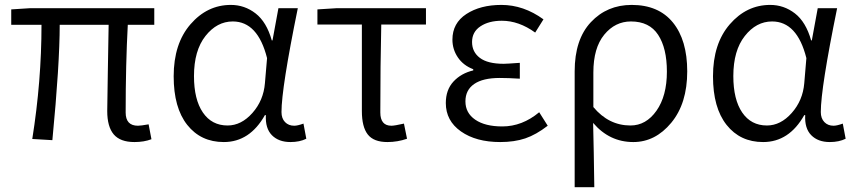

<svg xmlns="http://www.w3.org/2000/svg" viewBox="-20 -574 3529 793"><path d="M535.2 12.7Q476.6 12.7 449.7 -19Q422.9 -50.8 422.9 -115.2Q422.9 -142.6 425.3 -274.9Q427.7 -407.2 428.7 -471.7H226.6Q226.6 -309.6 196.3 4.9L113.3 0Q151.4 -239.3 151.4 -471.7H26.4V-535.2L101.6 -540H617.2V-471.7H507.8Q499 -308.6 499 -109.4Q499 -54.7 549.8 -54.7Q561.5 -54.7 593.8 -60.5L605.5 1Q575.2 12.7 535.2 12.7Z M904.3 12.7Q809.6 12.7 753.4 -58.1Q697.3 -128.9 697.3 -258.8Q697.3 -393.6 766.6 -473.6Q835.9 -553.7 933.6 -553.7Q990.2 -553.7 1035.6 -518.6Q1081.1 -483.4 1102.5 -407.2H1105.5L1129.9 -540H1210Q1142.6 -210 1142.6 -111.3Q1142.6 -85 1157.2 -69.8Q1171.9 -54.7 1195.3 -54.7Q1209 -54.7 1233.4 -63.5L1245.1 -1Q1217.8 12.7 1179.7 12.7Q1130.9 12.7 1103 -15.6Q1075.2 -43.9 1078.1 -98.6H1074.2Q1011.7 12.7 904.3 12.7ZM919.9 -55.7Q976.6 -55.7 1022.5 -107.4Q1068.4 -159.2 1074.2 -230.5L1083 -334Q1044.9 -485.4 941.4 -485.4Q876 -485.4 828.6 -425.3Q781.2 -365.2 781.2 -259.8Q781.2 -163.1 817.9 -109.4Q854.5 -55.7 919.9 -55.7Z M1580.1 12.7Q1523.4 12.7 1499 -18.6Q1474.6 -49.8 1474.6 -115.2V-472.7H1291V-535.2L1368.2 -540H1739.3V-472.7H1554.7Q1550.8 -304.7 1550.8 -109.4Q1550.8 -54.7 1596.7 -54.7Q1609.4 -54.7 1648.4 -63.5L1661.1 -1Q1622.1 12.7 1580.1 12.7Z M2045.9 12.7Q1946.3 12.7 1883.8 -31.2Q1821.3 -75.2 1821.3 -148.4Q1821.3 -203.1 1853 -237.3Q1884.8 -271.5 1934.6 -283.2V-288.1Q1893.6 -303.7 1871.1 -336.9Q1848.6 -370.1 1848.6 -410.2Q1848.6 -478.5 1906.2 -516.1Q1963.9 -553.7 2050.8 -553.7Q2142.6 -553.7 2224.6 -494.1L2190.4 -439.5Q2123 -488.3 2052.7 -488.3Q1999 -488.3 1964.4 -465.3Q1929.7 -442.4 1929.7 -400.4Q1929.7 -359.4 1961.9 -335Q1994.1 -310.5 2060.5 -310.5Q2072.3 -310.5 2127 -314.5V-249Q2079.1 -252 2043.9 -252Q1974.6 -252 1938.5 -227.1Q1902.3 -202.1 1902.3 -155.3Q1902.3 -107.4 1942.9 -79.6Q1983.4 -51.8 2054.7 -51.8Q2136.7 -51.8 2207 -110.4L2242.2 -54.7Q2194.3 -17.6 2149.4 -2.4Q2104.5 12.7 2045.9 12.7Z M2353.5 199.2V-279.3Q2353.5 -411.1 2420.4 -482.4Q2487.3 -553.7 2588.9 -553.7Q2700.2 -553.7 2759.3 -481Q2818.4 -408.2 2818.4 -279.3Q2818.4 -146.5 2752.4 -66.9Q2686.5 12.7 2595.7 12.7Q2497.1 12.7 2429.7 -66.4Q2432.6 46.9 2434.6 199.2ZM2584 -55.7Q2648.4 -55.7 2691.4 -116.7Q2734.4 -177.7 2734.4 -278.3Q2734.4 -375 2698.2 -430.2Q2662.1 -485.4 2585.9 -485.4Q2520.5 -485.4 2475.6 -430.7Q2430.7 -376 2430.7 -274.4V-131.8Q2494.1 -55.7 2584 -55.7Z M3131.8 12.7Q3037.1 12.7 2981 -58.1Q2924.8 -128.9 2924.8 -258.8Q2924.8 -393.6 2994.1 -473.6Q3063.5 -553.7 3161.1 -553.7Q3217.8 -553.7 3263.2 -518.6Q3308.6 -483.4 3330.1 -407.2H3333L3357.4 -540H3437.5Q3370.1 -210 3370.1 -111.3Q3370.1 -85 3384.8 -69.8Q3399.4 -54.7 3422.9 -54.7Q3436.5 -54.7 3460.9 -63.5L3472.7 -1Q3445.3 12.7 3407.2 12.7Q3358.4 12.7 3330.6 -15.6Q3302.7 -43.9 3305.7 -98.6H3301.8Q3239.3 12.7 3131.8 12.7ZM3147.5 -55.7Q3204.1 -55.7 3250 -107.4Q3295.9 -159.2 3301.8 -230.5L3310.5 -334Q3272.5 -485.4 3168.9 -485.4Q3103.5 -485.4 3056.2 -425.3Q3008.8 -365.2 3008.8 -259.8Q3008.8 -163.1 3045.4 -109.4Q3082 -55.7 3147.5 -55.7Z"/></svg>

Font: Gen Shin Gothic Normal
Style: Regular
Weight: 300
Designer: [Source Han Sans]
Ryoko NISHIZUKA  (kana & ideographs); Paul D. Hunt (Latin, Greek & Cyrillic); Wenlong ZHANG  (bopomofo
Version: Version 1.002.20150607